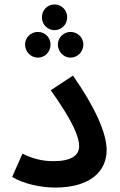

<svg xmlns="http://www.w3.org/2000/svg" viewBox="-20 -840 542 866"><path d="M226 -704C258 -704 283 -730 283 -762C283 -794 258 -820 226 -820C194 -820 169 -794 169 -762C169 -730 194 -704 226 -704ZM151 -580C183 -580 208 -607 208 -639C208 -671 183 -696 151 -696C119 -696 93 -671 93 -639C93 -607 119 -580 151 -580ZM298 -580C330 -580 356 -607 356 -639C356 -671 330 -696 298 -696C267 -696 241 -671 241 -639C241 -607 267 -580 298 -580ZM35 -42C87 -10 166 6 229 6C389 6 461 -69 461 -163C461 -240 408 -358 309 -499L209 -433C317 -281 337 -217 337 -181C337 -138 300 -113 220 -113C167 -113 121 -127 81 -147Z"/></svg>

Font: Noto Sans Arabic UI Semi
Style: Regular
Weight: 600
Designer: Nadine Chahine - Monotype Design Team
Foundry: Monotype Imaging Inc.
Version: Version 1.900